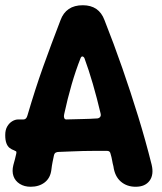

<svg xmlns="http://www.w3.org/2000/svg" viewBox="-20 -703 619 733"><path d="M97 10Q73 10 55.5 -1Q38 -12 31.5 -30.5Q25 -49 31 -73Q34 -84 37 -95Q40 -106 42 -116Q44 -125 40 -126Q39 -126 37.5 -127Q36 -128 34 -129Q25 -132 17 -138Q9 -144 4.5 -156Q0 -168 0 -186V-188Q0 -207 7.5 -220Q15 -233 26.5 -240Q38 -247 50 -247H70Q81 -247 85 -263Q100 -314 114.5 -359Q129 -404 144.5 -447.5Q160 -491 176.5 -535Q193 -579 211 -626Q232 -683 296 -683Q358 -683 379 -626Q415 -535 447 -443Q479 -351 507.5 -258.5Q536 -166 559 -74Q568 -36 551 -13Q534 10 498 10Q464 10 441 -10Q418 -30 413 -68Q410 -79 408 -91Q406 -103 402 -116Q400 -127 389 -127Q362 -127 340 -127Q318 -127 297.5 -126.5Q277 -126 254.5 -125Q232 -124 204 -123Q198 -123 193 -120.5Q188 -118 186 -110Q183 -96 180.5 -83.5Q178 -71 176 -54Q172 -23 150.5 -6.5Q129 10 97 10ZM233 -247Q264 -248 293.5 -248.5Q323 -249 353 -251Q361 -253 363.5 -258.5Q366 -264 364 -270Q350 -329 334.5 -382.5Q319 -436 302 -482Q299 -487 295 -487.5Q291 -488 288 -482Q269 -434 253.5 -380.5Q238 -327 225 -267Q223 -259 225 -253Q227 -247 233 -247Z"/></svg>

Font: Winky Sans SemiBold
Style: Regular
Weight: 600
Designer: Simon Atzbach
Foundry: typofactur
Version: Version 1.205